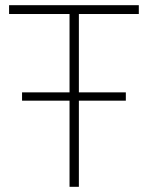

<svg xmlns="http://www.w3.org/2000/svg" viewBox="-20 -720 570 740"><path d="M65 -332V-364H465V-332ZM248 0V-666H15V-700H515V-666H284V0Z"/></svg>

Font: TitilliumWeb ExtraLight
Style: Regular
Weight: 400
Designer: Mohamed Gaber, Accademia di Belle Arti di Urbino and others
Foundry: Kief Type Foundry, Accademia di Belle Arti di Urbino and others
Version: Version 3.000; ttfautohint (v1.8.2)